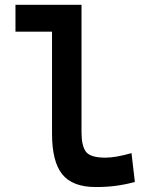

<svg xmlns="http://www.w3.org/2000/svg" viewBox="-20 -752 626 782"><path d="M370.1 9.8Q275.4 9.8 233.6 -42Q191.9 -93.8 191.9 -207.5V-623H43V-732.4H312V-212.4Q312 -158.7 329.8 -134.3Q347.7 -109.9 409.2 -109.9Q451.2 -109.9 515.6 -128.4L529.3 -10.7Q488.8 0 451.2 4.9Q413.6 9.8 370.1 9.8Z"/></svg>

Font: Cascadia Code SemiBold
Style: Regular
Weight: 600
Monospace: yes
Designer: Aaron Bell
Foundry: Saja Typeworks
Version: Version 2404.023; ttfautohint (v1.8.4)